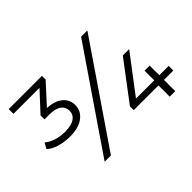

<svg xmlns="http://www.w3.org/2000/svg" viewBox="-125 -990 1279 1279"><g transform="rotate(-45 514.5 -350.0)"><path d="M375 -405Q375 -351 329.5 -316Q284 -281 202 -281Q148 -281 101.5 -295.5Q55 -310 31 -334L54 -374Q77 -353 116.5 -340Q156 -327 202 -327Q261 -327 291 -348Q321 -369 321 -405Q321 -442 292 -462.5Q263 -483 204 -483H162V-520L287 -655H42V-700H355V-665L227 -525Q298 -521 336.5 -489Q375 -457 375 -405ZM724 -700H783L305 0H246ZM999 -106H911V0H859V-106H626V-142L832 -415H892L691 -150H863V-241H911V-150H999Z"/></g></svg>

Font: CMG Sans
Style: Regular
Weight: 400
Designer: Julieta Ulanovsky
Foundry: Julieta Ulanovsky
Version: Version 7.200